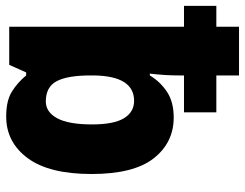

<svg xmlns="http://www.w3.org/2000/svg" viewBox="-110 -692 810 635"><g transform="rotate(90 295.5 -375.0)"><path d="M364 10Q312 10 282 -8.5Q252 -27 228 -56H218L193 0H67V-578H-2V-685H67V-760H228V-685H350V-578H228V-561Q228 -538 226.5 -514.5Q225 -491 222 -465H228Q249 -500 282.5 -522Q316 -544 367 -544Q450 -544 502 -478Q554 -412 554 -272Q554 -132 501.5 -61Q449 10 364 10ZM314 -121Q349 -121 369.5 -158.5Q390 -196 390 -274Q390 -346 369.5 -379.5Q349 -413 312 -413Q230 -413 228 -280V-269Q228 -193 247 -157Q266 -121 314 -121Z"/></g></svg>

Font: Noto Sans SemiCondensed ExtraBold
Style: Regular
Weight: 800
Width: 4
Designer: Monotype Design Team
Foundry: Monotype Imaging Inc.
Version: Version 2.013; ttfautohint (v1.8.4.7-5d5b)